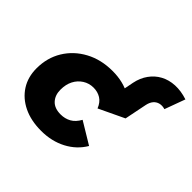

<svg xmlns="http://www.w3.org/2000/svg" viewBox="-183 -952 1157 1157"><g transform="rotate(45 395.5 -373.5)"><path d="M310 9Q223 9 159 -22Q95 -53 59.5 -108.5Q24 -164 24 -238Q24 -328 67 -398.5Q110 -469 186 -510Q262 -551 360 -551Q452 -551 519.5 -512Q587 -473 617 -404L455 -327Q440 -365 412.5 -382Q385 -399 350 -399Q312 -399 281.5 -379.5Q251 -360 234 -327Q217 -294 217 -249Q217 -202 244 -173Q271 -144 323 -144Q360 -144 389.5 -160.5Q419 -177 440 -215L579 -131Q540 -65 469.5 -28Q399 9 310 9ZM461 -404 497 -588Q507 -637 533.5 -674Q560 -711 599 -732Q638 -753 687 -755.5Q736 -758 791 -740L743 -609Q719 -616 699 -611Q679 -606 665.5 -590.5Q652 -575 646 -548L617 -404Z"/></g></svg>

Font: Montserrat Thin ExtraBold
Style: Italic
Weight: 800
Italic angle: -11.3°
Version: Version 9.000